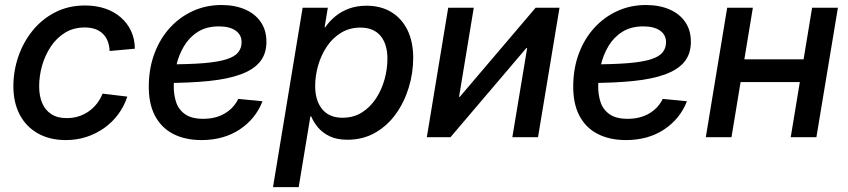

<svg xmlns="http://www.w3.org/2000/svg" viewBox="-20 -561 3466 785"><path d="M249.5 11.7Q183.1 11.7 134.8 -15.6Q86.4 -43 60.5 -92.5Q34.7 -142.1 34.7 -208Q34.7 -270.5 54.9 -329.6Q75.2 -388.7 113.3 -435.8Q151.4 -482.9 205.6 -510.7Q259.8 -538.6 328.1 -538.6Q373 -538.6 410.2 -525.9Q447.3 -513.2 474.1 -489.7Q501 -466.3 516.1 -433.8Q531.2 -401.4 531.2 -361.8L428.2 -352.5Q427.2 -374 420.7 -391.6Q414.1 -409.2 401.6 -421.9Q389.2 -434.6 370.6 -441.7Q352.1 -448.7 326.2 -448.7Q281.2 -448.7 246.6 -427.7Q211.9 -406.7 188.2 -371.3Q164.6 -335.9 152.3 -293.5Q140.1 -251 140.1 -208Q140.1 -169.4 152.3 -140.1Q164.6 -110.8 189.5 -94.5Q214.4 -78.1 252.4 -78.1Q279.3 -78.1 302 -85.4Q324.7 -92.8 343.5 -106.2Q362.3 -119.6 376.5 -137.9Q390.6 -156.2 399.4 -178.2L500.5 -166Q487.3 -126 463.1 -93.5Q439 -61 406 -37.6Q373 -14.2 333.5 -1.2Q293.9 11.7 249.5 11.7Z M803.7 11.7Q737.3 11.7 688.2 -13.4Q639.2 -38.6 613 -88.9Q586.9 -139.2 588.4 -213.9Q589.4 -284.2 612.1 -344Q634.8 -403.8 675 -447.8Q715.3 -491.7 769 -516.1Q822.8 -540.5 885.7 -540.5Q939.9 -540.5 981.4 -522.7Q1022.9 -504.9 1046.1 -471.2Q1069.3 -437.5 1069.3 -390.1Q1069.3 -341.3 1043.2 -308.8Q1017.1 -276.4 964.6 -257.1Q912.1 -237.8 833.3 -229.7Q754.4 -221.7 648.4 -221.7L661.1 -297.9Q752 -297.9 811.5 -302.7Q871.1 -307.6 905.3 -318.4Q939.5 -329.1 953.6 -346.7Q967.8 -364.3 967.8 -388.7Q967.8 -418.5 943.4 -435.8Q918.9 -453.1 875 -453.1Q824.2 -453.1 789.1 -430.9Q753.9 -408.7 732.4 -372.6Q710.9 -336.4 700.9 -293.9Q690.9 -251.5 690.4 -210.9Q689.9 -173.8 700.2 -143.1Q710.4 -112.3 737.1 -93.8Q763.7 -75.2 810.5 -75.2Q862.3 -75.2 899.4 -97.4Q936.5 -119.6 954.1 -156.7L1053.2 -147Q1025.4 -75.2 960 -31.7Q894.5 11.7 803.7 11.7Z M1096.2 204.1 1217.3 -529.3H1320.3L1307.1 -449.2H1309.6Q1326.2 -473.6 1350.6 -493.9Q1375 -514.2 1407 -525.9Q1439 -537.6 1478.5 -537.6Q1537.1 -537.6 1579.8 -511.7Q1622.6 -485.8 1646 -438Q1669.4 -390.1 1669.4 -323.7Q1669.4 -263.2 1651.4 -203.6Q1633.3 -144 1598.9 -95.7Q1564.5 -47.4 1514.4 -18.6Q1464.4 10.3 1400.4 10.3Q1357.9 10.3 1328.9 -3.4Q1299.8 -17.1 1281.2 -38.8Q1262.7 -60.5 1252.4 -85H1249L1201.2 204.1ZM1380.4 -79.6Q1425.3 -79.6 1459.5 -101.1Q1493.7 -122.6 1517.1 -158.2Q1540.5 -193.8 1552.2 -236.3Q1564 -278.8 1564 -321.3Q1564 -380.9 1535.6 -414.6Q1507.3 -448.2 1453.6 -448.2Q1409.2 -448.2 1374.5 -427Q1339.8 -405.8 1316.4 -370.8Q1293 -335.9 1280.8 -293.7Q1268.6 -251.5 1268.6 -209Q1268.6 -149.4 1297.4 -114.5Q1326.2 -79.6 1380.4 -79.6Z M2179.7 0H2074.7L2135.3 -364.3H2131.8L1821.8 0H1725.1L1812.5 -529.3H1917L1856.9 -165H1859.9L2169.9 -529.3H2267.6Z M2539.1 11.7Q2472.7 11.7 2423.6 -13.4Q2374.5 -38.6 2348.4 -88.9Q2322.3 -139.2 2323.7 -213.9Q2324.7 -284.2 2347.4 -344Q2370.1 -403.8 2410.4 -447.8Q2450.7 -491.7 2504.4 -516.1Q2558.1 -540.5 2621.1 -540.5Q2675.3 -540.5 2716.8 -522.7Q2758.3 -504.9 2781.5 -471.2Q2804.7 -437.5 2804.7 -390.1Q2804.7 -341.3 2778.6 -308.8Q2752.4 -276.4 2700 -257.1Q2647.5 -237.8 2568.6 -229.7Q2489.7 -221.7 2383.8 -221.7L2396.5 -297.9Q2487.3 -297.9 2546.9 -302.7Q2606.4 -307.6 2640.6 -318.4Q2674.8 -329.1 2689 -346.7Q2703.1 -364.3 2703.1 -388.7Q2703.1 -418.5 2678.7 -435.8Q2654.3 -453.1 2610.4 -453.1Q2559.6 -453.1 2524.4 -430.9Q2489.3 -408.7 2467.8 -372.6Q2446.3 -336.4 2436.3 -293.9Q2426.3 -251.5 2425.8 -210.9Q2425.3 -173.8 2435.5 -143.1Q2445.8 -112.3 2472.4 -93.8Q2499 -75.2 2545.9 -75.2Q2597.7 -75.2 2634.8 -97.4Q2671.9 -119.6 2689.5 -156.7L2788.6 -147Q2760.7 -75.2 2695.3 -31.7Q2629.9 11.7 2539.1 11.7Z M3291.5 -318.4 3276.4 -225.6H2981L2996.1 -318.4ZM3058.1 -529.3 2970.7 0H2865.7L2953.1 -529.3ZM3405.8 -529.3 3317.9 0H3212.9L3300.3 -529.3Z"/></svg>

Font: Inter 24pt Medium
Style: Italic
Weight: 500
Italic angle: -9.3988°
Designer: Rasmus Andersson
Foundry: rsms
Version: Version 4.001;git-66647c0bb